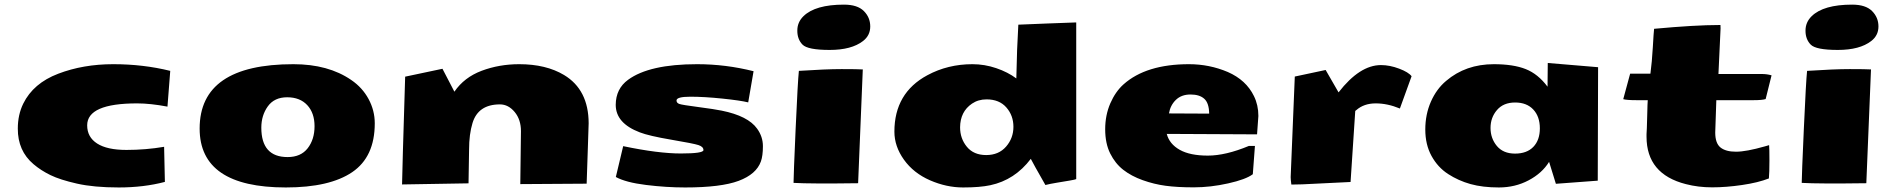

<svg xmlns="http://www.w3.org/2000/svg" viewBox="-20 -804 8306 842"><path d="M581.1 -350.6Q362.3 -350.6 362.3 -254.4Q362.3 -202.6 406 -174.6Q449.7 -146.5 534.4 -146.5Q619.1 -146.5 699.7 -160.2L703.1 -6.3Q610.4 18.1 501 18.1Q391.6 18.1 317.4 1.2Q243.2 -15.6 201.2 -36.1Q159.2 -56.6 127 -84Q57.6 -142.6 58.1 -240.2Q58.1 -300.8 82 -349.6Q126 -439 235.4 -480.7Q344.7 -522.5 476.6 -522.5Q608.4 -522.5 726.6 -493.2L714.4 -336.4Q639.6 -350.6 581.1 -350.6Z M1126 -244.1Q1126 -115.2 1241.2 -115.2Q1299.3 -115.2 1329.3 -153.8Q1359.4 -192.4 1359.4 -250.5Q1359.4 -308.6 1327.4 -343Q1295.4 -377.4 1239.3 -377.4Q1183.1 -377.4 1154.5 -337.6Q1126 -297.9 1126 -244.1ZM855.5 -240.2Q855.5 -522.5 1266.6 -522.5Q1419.9 -522.5 1520.5 -453.1Q1569.3 -419.9 1596.4 -369.6Q1623.5 -319.3 1623.5 -263.2Q1623.5 -116.2 1524.7 -49.1Q1425.8 18.1 1233.4 18.1Q855.5 18.1 855.5 -240.2Z M2237.3 -312.5Q2209.5 -346.2 2172.4 -346.2Q2077.1 -346.2 2052.2 -264.6Q2037.1 -215.3 2037.1 -147.9L2034.7 0L1743.2 4.9Q1743.7 -46.9 1756.8 -467.8L1920.4 -502.4L1972.7 -401.9Q2015.6 -464.8 2092.5 -493.7Q2169.4 -522.5 2256.8 -522.5Q2374.5 -522.5 2453.6 -475.1Q2561 -410.6 2561.5 -263.7Q2561.5 -244.1 2558.1 -158.9Q2554.7 -73.7 2552.7 1.5L2261.7 3.4L2264.6 -229Q2264.6 -279.3 2237.3 -312.5Z M2712.9 -163.1Q2866.7 -130.9 2965.8 -130.9Q3064.9 -130.9 3064.9 -145.8Q3064.9 -160.6 3043.2 -167.7Q3021.5 -174.8 2923.6 -191.4Q2825.7 -208 2785.6 -223.6Q2680.2 -263.7 2680.2 -344.2Q2680.7 -415 2734.4 -454.1Q2827.6 -522.5 3037.1 -522.5Q3162.6 -522.5 3284.7 -491.7L3261.2 -355Q3228 -363.3 3148.2 -371.6Q3068.4 -379.9 3007.6 -379.9Q2946.8 -379.9 2946.8 -363.3Q2946.8 -352.5 2959.2 -348.1Q2971.7 -343.8 3043 -334.5Q3114.3 -325.2 3145 -318.8Q3260.7 -295.4 3300.3 -239.7Q3325.7 -204.6 3325.7 -162.8Q3325.7 -121.1 3316.9 -96.2Q3296.9 -40 3219.5 -11Q3142.1 18.1 2984.4 18.1Q2901.9 18.1 2813 7.1Q2724.1 -3.9 2680.7 -27.8Z M3743.2 -0.5Q3534.7 2.4 3460 -2Q3460 -31.2 3469.2 -239.3Q3478.5 -447.3 3483.4 -493.2Q3602.1 -501 3671.1 -501Q3740.2 -501 3763.7 -499.5ZM3681.2 -783.7Q3740.2 -783.7 3768.3 -755.6Q3796.4 -727.5 3796.4 -688Q3796.4 -648.4 3764.6 -624Q3714.4 -585 3618.2 -585Q3522 -585 3499.3 -608.4Q3476.6 -631.8 3476.6 -668.9Q3476.1 -706.1 3503.4 -732.9Q3555.2 -783.7 3681.2 -783.7Z M4437 -460Q4439.5 -592.3 4445.8 -695.8Q4460.9 -696.3 4571 -700.9Q4681.2 -705.6 4698.2 -705.6H4699.7V-18.6Q4694.8 -16.1 4671.4 -12.2L4615.7 -2.9Q4583.5 2.4 4564.5 7.3Q4509.3 -89.4 4500.5 -107.4Q4430.2 -14.6 4322.8 8.3Q4276.9 18.1 4203.6 18.1Q4130.4 18.1 4058.3 -13.4Q3986.3 -44.9 3944.3 -103.5Q3902.3 -162.1 3902.3 -226.6Q3902.3 -396.5 4046.9 -474.1Q4136.7 -522.5 4244.6 -522.5Q4297.9 -522.5 4348.9 -505.1Q4399.9 -487.8 4437 -460ZM4306.6 -368.2Q4270 -368.2 4242.7 -349.6Q4190.9 -314.5 4190.4 -245.6Q4190.4 -196.3 4220.2 -160.2Q4250 -124 4304.9 -124Q4359.9 -124 4392.1 -161.1Q4424.3 -198.2 4424.3 -247.8Q4424.3 -297.4 4393.3 -332.8Q4362.3 -368.2 4306.6 -368.2Z M5282.7 -305.7Q5282.2 -351.6 5261.5 -370.6Q5240.7 -389.6 5200.9 -389.6Q5161.1 -389.6 5136.7 -366Q5112.3 -342.3 5106.4 -306.6ZM4907.2 -434.1Q5006.3 -522.5 5194.3 -522.5Q5283.7 -522.5 5364.3 -488.3Q5444.8 -453.1 5479 -382.8Q5498.5 -343.3 5498.5 -295.4L5492.7 -214.8L5096.7 -216.8Q5108.4 -172.4 5153.6 -147Q5198.7 -121.6 5276.9 -121.6Q5355 -121.6 5457 -164.1H5483.4L5474.1 -40Q5443.8 -17.1 5366.2 0.2Q5288.6 17.6 5215.6 17.6Q5142.6 17.6 5091.8 10.7Q5041 3.9 4991.2 -13.9Q4941.4 -31.7 4906 -59.3Q4870.6 -86.9 4848.6 -131.1Q4826.7 -175.3 4826.7 -237.1Q4826.7 -298.8 4849.1 -350.6Q4871.6 -402.3 4907.2 -434.1Z M5691.4 4.4 5643.1 5.4Q5640.1 -17.1 5640.1 -27.3Q5640.1 -27.3 5658.2 -468.3L5793.5 -497.1L5850.1 -398.9Q5942.9 -518.6 6036.1 -518.6Q6074.7 -518.6 6116 -502.9Q6157.2 -487.3 6170.4 -469.7L6119.1 -328.1Q6064.9 -350.6 6013.2 -350.6Q5961.4 -350.6 5928.2 -321.3Q5926.3 -319.3 5924.3 -318.4L5923.3 -316.9L5902.8 -5.9Z M6321.8 -449.2Q6407.7 -522.5 6531.2 -522.5Q6616.7 -522.5 6670.9 -501Q6725.1 -479.5 6766.6 -423.8L6767.6 -527.8L6988.3 -509.3L6986.8 -11.7L6803.2 2L6773.4 -94.2Q6742.7 -44.4 6683.6 -13.2Q6624.5 18.1 6553.2 18.1Q6481.9 18.1 6428.7 3.2Q6375.5 -11.7 6330.3 -41Q6285.2 -70.3 6257.8 -120.1Q6230.5 -169.9 6230.5 -236.1Q6230.5 -302.2 6255.1 -358.2Q6279.8 -414.1 6321.8 -449.2ZM6544.9 -321.5Q6516.6 -288.6 6516.6 -242.9Q6516.6 -197.3 6544.4 -163.8Q6572.3 -130.4 6624 -130.4Q6675.8 -130.4 6704.3 -159.9Q6732.9 -189.5 6732.9 -241.2Q6732.9 -293 6704.1 -323.7Q6675.3 -354.5 6624.3 -354.5Q6573.2 -354.5 6544.9 -321.5Z M7737.3 -21.5Q7689.9 -2.9 7619.9 7.3Q7549.8 17.6 7488.5 17.6Q7427.2 17.6 7373 3.4Q7200.7 -40.5 7200.7 -204.6Q7200.7 -207.5 7200.7 -210V-215.8Q7202.1 -230 7203.6 -294.2Q7205.1 -358.4 7206.1 -364.7H7156.2Q7113.8 -364.7 7098.6 -369.1L7128.9 -481H7217.8Q7224.6 -532.2 7228.3 -596.7Q7231.9 -661.1 7233.9 -677.7Q7414.1 -694.3 7519 -694.3Q7522 -694.3 7524.9 -694.3Q7525.4 -686.5 7525.4 -678.7L7516.1 -479.5H7706.1Q7729 -479.5 7749 -473.6L7723.1 -369.6Q7708 -364.7 7670.4 -364.7H7506.8L7502 -222.7Q7502 -175.8 7525.1 -157.2Q7548.3 -138.7 7593 -138.7Q7637.7 -138.7 7719.7 -162.1Q7735.8 -167 7738.3 -167.5Q7739.7 -153.3 7739.7 -100.1Q7739.7 -46.9 7737.3 -21.5Z M8164.6 -0.5Q7956.1 2.4 7881.3 -2Q7881.3 -31.2 7890.6 -239.3Q7899.9 -447.3 7904.8 -493.2Q8023.4 -501 8092.5 -501Q8161.6 -501 8185.1 -499.5ZM8102.5 -783.7Q8161.6 -783.7 8189.7 -755.6Q8217.8 -727.5 8217.8 -688Q8217.8 -648.4 8186 -624Q8135.7 -585 8039.6 -585Q7943.4 -585 7920.7 -608.4Q7897.9 -631.8 7897.9 -668.9Q7897.5 -706.1 7924.8 -732.9Q7976.6 -783.7 8102.5 -783.7Z"/></svg>

Font: Seymour One
Style: Book
Weight: 400
Designer: vernon adams
Foundry: vernon adams
Version: Version 1.000; ttfautohint (v0.93) -l 8 -r 50 -G 200 -x 0 -w